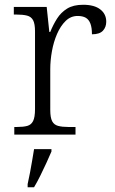

<svg xmlns="http://www.w3.org/2000/svg" viewBox="-20 -565 481 806"><path d="M40 0V-32H52Q78 -32 94.5 -36.5Q111 -41 119 -57Q127 -73 127 -107V-433Q127 -465 119 -480Q111 -495 93.5 -499.5Q76 -504 47 -504H38V-536H176L187 -431H191Q203 -461 219.5 -487Q236 -513 262 -529Q288 -545 329 -545Q376 -545 401 -525.5Q426 -506 426 -474Q426 -451 412 -436Q398 -421 366 -421Q366 -449 359.5 -466Q353 -483 340 -490.5Q327 -498 306 -498Q277 -498 255.5 -477Q234 -456 219.5 -422.5Q205 -389 198 -350Q191 -311 191 -274V-104Q191 -71 199 -56Q207 -41 224 -36.5Q241 -32 266 -32H297V0ZM96 208Q101 185 106 159.5Q111 134 115 109Q119 84 123 61H196V71Q187 92 174.5 119.5Q162 147 148.5 174Q135 201 123 221H96Z"/></svg>

Font: Noto Serif Armenian Light
Style: Regular
Weight: 300
Version: Version 2.007